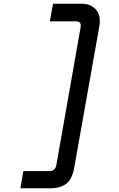

<svg xmlns="http://www.w3.org/2000/svg" viewBox="-20 -831 640 1036"><path d="M90 185 106 92H246Q278 92 284 60L415 -684Q421 -716 389 -716H249L266 -811H419Q471 -811 498.5 -778.5Q526 -746 516 -689L381 71Q371 132 340 158.5Q309 185 247 185Z"/></svg>

Font: DM Mono Medium
Style: Italic
Weight: 500
Italic angle: -10°
Designer: Colophon Foundry
Foundry: Colophon Foundry
Version: Version 1.000; ttfautohint (v1.8.2.53-6de2)